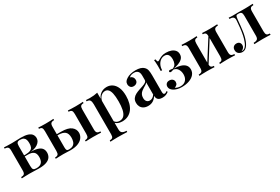

<svg xmlns="http://www.w3.org/2000/svg" viewBox="76 -1560 4044 2769"><g transform="rotate(-30 2098.0 -175.0)"><path d="M302 -516Q378 -516 421.5 -501Q465 -486 483.5 -459Q502 -432 502 -397Q502 -342 444 -303Q386 -264 267 -265Q267 -265 261.5 -266.5Q256 -268 250 -269.5Q244 -271 244 -271Q297 -272 325.5 -285Q354 -298 364 -323.5Q374 -349 374 -386Q374 -417 367 -441.5Q360 -466 339 -480.5Q318 -495 278 -495Q246 -495 233 -480Q220 -465 220 -423V-93Q220 -49 233.5 -35Q247 -21 281 -21Q329 -21 354 -38Q379 -55 388.5 -82Q398 -109 398 -140Q398 -203 366.5 -228Q335 -253 278 -253H150Q150 -253 150 -262Q150 -271 150 -271H287L302 -269Q385 -269 435 -254.5Q485 -240 506.5 -211.5Q528 -183 528 -141Q528 -100 507.5 -68Q487 -36 440 -18Q393 0 313 0Q281 0 240.5 -2Q200 -4 157 -4Q121 -4 83 -2.5Q45 -1 26 0V-21Q63 -21 78.5 -36Q94 -51 94 -93V-423Q94 -465 78.5 -480Q63 -495 26 -495V-516Q44 -515 81 -513.5Q118 -512 153 -512Q195 -512 234 -514Q273 -516 302 -516Z M849 -516V-495Q812 -495 796.5 -480Q781 -465 781 -423V-79Q781 -45 790 -33Q799 -21 822 -21Q870 -21 895.5 -39Q921 -57 930.5 -87Q940 -117 940 -150Q940 -220 905 -250.5Q870 -281 789 -281Q772 -281 754 -281Q736 -281 721 -281L719 -300Q756 -300 789 -300Q822 -300 851 -300Q967 -300 1018.5 -259.5Q1070 -219 1070 -158Q1070 -120 1047.5 -84Q1025 -48 973 -24Q921 0 835 0Q809 0 780 -2Q751 -4 717 -4Q684 -4 647 -2.5Q610 -1 591 0V-21Q626 -21 640.5 -36Q655 -51 655 -93V-423Q655 -465 642 -480Q629 -495 597 -495V-516Q615 -515 648.5 -513.5Q682 -512 718 -512Q754 -512 792 -513.5Q830 -515 849 -516ZM1340 -516V-495Q1306 -495 1292 -480Q1278 -465 1278 -423V-93Q1278 -51 1293.5 -36Q1309 -21 1346 -21V0Q1327 -1 1288.5 -2.5Q1250 -4 1213 -4Q1179 -4 1143.5 -2.5Q1108 -1 1090 0V-21Q1124 -21 1138 -36Q1152 -51 1152 -93V-423Q1152 -465 1138 -480Q1124 -495 1090 -495V-516Q1109 -515 1145.5 -513.5Q1182 -512 1217 -512Q1252 -512 1287.5 -513.5Q1323 -515 1340 -516Z M1585 -527V84Q1585 129 1609.5 144.5Q1634 160 1677 160V181Q1653 180 1609.5 178.5Q1566 177 1517 177Q1483 177 1449 178.5Q1415 180 1397 181V160Q1431 160 1445 146Q1459 132 1459 94V-407Q1459 -452 1445 -473.5Q1431 -495 1391 -495V-516Q1423 -513 1453 -513Q1491 -513 1524 -516.5Q1557 -520 1585 -527ZM1742 -531Q1794 -531 1835 -502.5Q1876 -474 1899.5 -419Q1923 -364 1923 -281Q1923 -215 1908 -160.5Q1893 -106 1863.5 -67Q1834 -28 1791 -7Q1748 14 1693 14Q1651 14 1618 -2Q1585 -18 1570 -45L1580 -59Q1592 -38 1613 -25Q1634 -12 1663 -12Q1711 -12 1739 -43.5Q1767 -75 1778.5 -132Q1790 -189 1790 -264Q1790 -347 1779 -397Q1768 -447 1746 -469.5Q1724 -492 1694 -492Q1653 -492 1620.5 -459.5Q1588 -427 1581 -365L1574 -393Q1590 -459 1635 -495Q1680 -531 1742 -531Z M2129 7Q2086 7 2056 -9.5Q2026 -26 2011 -54.5Q1996 -83 1996 -118Q1996 -161 2016 -188.5Q2036 -216 2067.5 -232.5Q2099 -249 2134 -260.5Q2169 -272 2200 -282.5Q2231 -293 2251 -307Q2271 -321 2271 -344V-417Q2271 -449 2261.5 -469.5Q2252 -490 2233.5 -500.5Q2215 -511 2187 -511Q2166 -511 2143 -505Q2120 -499 2105 -482Q2131 -475 2145.5 -456Q2160 -437 2160 -410Q2160 -379 2139.5 -361.5Q2119 -344 2088 -344Q2055 -344 2038 -365Q2021 -386 2021 -414Q2021 -442 2035 -460.5Q2049 -479 2074 -494Q2099 -511 2138 -521Q2177 -531 2223 -531Q2267 -531 2301 -521.5Q2335 -512 2359 -488Q2383 -465 2390 -431Q2397 -397 2397 -348V-74Q2397 -49 2403 -38.5Q2409 -28 2422 -28Q2432 -28 2441 -33Q2450 -38 2461 -47L2472 -30Q2450 -13 2426 -3Q2402 7 2368 7Q2333 7 2312.5 -3Q2292 -13 2282.5 -32Q2273 -51 2272 -77Q2248 -37 2213 -15Q2178 7 2129 7ZM2189 -49Q2213 -49 2233.5 -62Q2254 -75 2271 -101V-303Q2261 -288 2242.5 -276Q2224 -264 2203 -252Q2182 -240 2163.5 -224.5Q2145 -209 2132.5 -186.5Q2120 -164 2120 -129Q2120 -90 2139 -69.5Q2158 -49 2189 -49Z M2730 -531Q2779 -531 2816 -517Q2853 -503 2874.5 -477Q2896 -451 2896 -413Q2896 -369 2868.5 -341.5Q2841 -314 2799.5 -298.5Q2758 -283 2715 -276Q2778 -275 2825 -260.5Q2872 -246 2898 -217.5Q2924 -189 2924 -144Q2924 -96 2893.5 -60.5Q2863 -25 2809 -5.5Q2755 14 2686 14Q2643 14 2610 5Q2577 -4 2552 -20Q2530 -34 2517 -52.5Q2504 -71 2504 -94Q2504 -123 2522 -141.5Q2540 -160 2572 -160Q2603 -160 2623.5 -142.5Q2644 -125 2644 -95Q2644 -69 2628.5 -52.5Q2613 -36 2590 -31Q2598 -21 2622.5 -13Q2647 -5 2674 -5Q2732 -5 2764 -40Q2796 -75 2796 -134Q2796 -184 2772 -222Q2748 -260 2699 -267Q2689 -262 2678.5 -258Q2668 -254 2657 -254Q2635 -254 2635 -271Q2635 -287 2658 -287Q2668 -287 2679 -285Q2690 -283 2700 -281Q2741 -297 2755.5 -328.5Q2770 -360 2770 -399Q2770 -449 2751 -476.5Q2732 -504 2692 -504Q2655 -504 2625 -482.5Q2595 -461 2577 -424Q2559 -387 2558 -339H2535Q2537 -390 2536 -425.5Q2535 -461 2533.5 -484Q2532 -507 2530 -523H2553Q2556 -501 2560.5 -490Q2565 -479 2575 -479Q2581 -479 2589.5 -484Q2598 -489 2609 -496Q2632 -510 2659.5 -520.5Q2687 -531 2730 -531Z M3577 -516V-495Q3540 -495 3524.5 -480Q3509 -465 3509 -423V-93Q3509 -51 3524.5 -36Q3540 -21 3577 -21V0Q3559 -1 3521.5 -2.5Q3484 -4 3449 -4Q3412 -4 3377.5 -2.5Q3343 -1 3325 0V-21Q3357 -21 3370 -36Q3383 -51 3383 -93V-422Q3383 -465 3370 -480Q3357 -495 3325 -495V-516Q3342 -515 3375.5 -513.5Q3409 -512 3445 -512Q3481 -512 3519.5 -513.5Q3558 -515 3577 -516ZM3235 -516V-495Q3203 -495 3190 -480Q3177 -465 3177 -423V-93Q3177 -51 3190 -36Q3203 -21 3235 -21V0Q3218 -1 3184 -2.5Q3150 -4 3115 -4Q3078 -4 3040 -2.5Q3002 -1 2983 0V-21Q3020 -21 3035.5 -36Q3051 -51 3051 -93V-422Q3051 -465 3035.5 -480Q3020 -495 2983 -495V-516Q3001 -515 3038.5 -513.5Q3076 -512 3111 -512Q3147 -512 3182 -513.5Q3217 -515 3235 -516ZM3394 -451 3410 -441 3161 -46 3144 -57Z M4168 -516V-495Q4133 -495 4118.5 -480Q4104 -465 4104 -423V-93Q4104 -51 4118.5 -36Q4133 -21 4168 -21V0Q4150 -1 4115.5 -2.5Q4081 -4 4041 -4Q4002 -4 3961 -2.5Q3920 -1 3898 0V-21Q3937 -21 3957.5 -35.5Q3978 -50 3978 -93V-423Q3978 -465 3965 -480Q3952 -495 3920 -495H3911Q3884 -495 3877.5 -479.5Q3871 -464 3867 -423Q3859 -329 3847.5 -243.5Q3836 -158 3809 -91Q3797 -62 3781 -38Q3765 -14 3743.5 0Q3722 14 3694 14Q3674 14 3653.5 5.5Q3633 -3 3620 -20.5Q3607 -38 3607 -66Q3607 -100 3626.5 -119Q3646 -138 3678 -138Q3708 -138 3725 -120.5Q3742 -103 3742 -74Q3742 -49 3727 -31.5Q3712 -14 3688 -4Q3690 -3 3693.5 -3Q3697 -3 3700 -3Q3723 -3 3740.5 -17.5Q3758 -32 3771 -53.5Q3784 -75 3791 -96Q3808 -138 3819 -191.5Q3830 -245 3836.5 -304.5Q3843 -364 3847 -423Q3850 -465 3829.5 -480Q3809 -495 3768 -495V-516Q3776 -515 3794 -513.5Q3812 -512 3833 -512Q3855 -512 3875.5 -512.5Q3896 -513 3923 -513Q3948 -513 3967 -512.5Q3986 -512 4005 -512Q4024 -512 4046 -512Q4067 -512 4091 -513Q4115 -514 4135.5 -515Q4156 -516 4168 -516Z"/></g></svg>

Font: Playfair Display SemiBold
Style: Regular
Weight: 600
Designer: Claus Eggers Sørensen
Foundry: Claus Eggers Sørensen
Version: Version 1.203